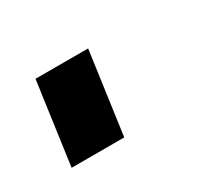

<svg xmlns="http://www.w3.org/2000/svg" viewBox="-52 -163 229 218"><g transform="rotate(-30 62.5 -54.0)"><path d="M77 -108 62 0H-7L8 -108Z"/></g></svg>

Font: Pathway Extreme Condensed Light
Style: Italic
Weight: 300
Width: 3
Italic angle: -8°
Version: Version 1.001;gftools[0.9.26]